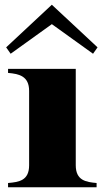

<svg xmlns="http://www.w3.org/2000/svg" viewBox="-20 -791 437 811"><path d="M14 -18V0H388V-18C344 -22 300 -28 300 -93V-500H14V-483C60 -479 103 -470 103 -407V-93C103 -28 60 -22 14 -18ZM392 -591 199 -771 6 -591 25 -564 199 -689 373 -564Z"/></svg>

Font: Sprat
Style: Bold
Weight: 700
Designer: Ethan Nakache
Foundry: Collletttivo
Version: Version 2.000;Glyphs 3.2 (3217)